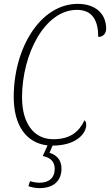

<svg xmlns="http://www.w3.org/2000/svg" viewBox="-20 -743 569 993"><path d="M184 230C255 230 298 194 298 129C298 84 273 59 236 47L252 10C376 10 426 -54 426 -97C426 -109 422 -117 417 -121C388 -60 342 -23 255 -23C154 -23 94 -107 94 -239C94 -464 212 -692 378 -692C460 -692 488 -634 488 -552C513 -552 529 -569 529 -595C529 -672 474 -723 382 -723C191 -723 51 -498 51 -241C51 -99 112 -4 226 9L201 64C241 72 263 93 263 130C263 178 232 202 185 202C169 202 151 199 135 194L127 220C146 227 170 230 184 230Z"/></svg>

Font: Noto Serif Condensed ExtraLight
Style: Italic
Weight: 200
Width: 3
Italic angle: -12°
Designer: Monotype Design Team
Foundry: Monotype Imaging Inc.
Version: Version 2.013